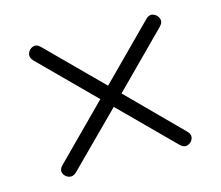

<svg xmlns="http://www.w3.org/2000/svg" viewBox="-74 -609 747 648"><g transform="rotate(-15 300.0 -285.5)"><path d="M119 -66Q106 -54 92.5 -58.5Q79 -63 74 -76Q69 -89 82 -102L263 -284L79 -468Q66 -481 70.5 -495Q75 -509 89 -514Q103 -519 116 -505L300 -321L483 -505Q496 -518 509.5 -513Q523 -508 528 -494.5Q533 -481 520 -468L337 -284L518 -102Q531 -89 526 -75.5Q521 -62 507.5 -57.5Q494 -53 481 -66L300 -247Z"/></g></svg>

Font: Chiron GoRound TC L
Style: Regular
Weight: 300
Designer: Ryoko NISHIZUKA 西塚涼子 (kana, bopomofo & ideographs); Paul D. Hunt (Latin, Greek & Cyrillic); Sandoll Communications 산돌커뮤니
Foundry: Adobe
Version: Version 1.000;hotconv 1.1.1;makeotfexe 2.6.0